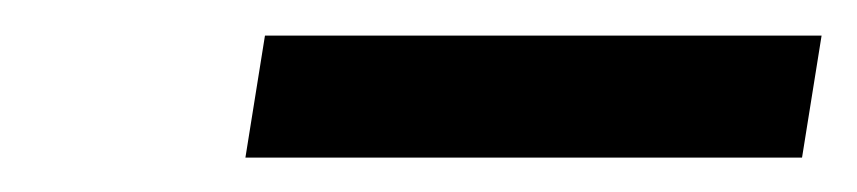

<svg xmlns="http://www.w3.org/2000/svg" viewBox="-20 -726 491 110"><path d="M450.7 -705.6H131.8L120.6 -635.7H439.5Z"/></svg>

Font: Roboto
Style: Italic
Weight: 400
Italic angle: -12°
Designer: Google
Version: Version 2.137; 2017